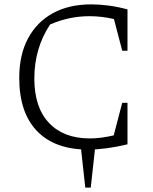

<svg xmlns="http://www.w3.org/2000/svg" viewBox="-20 -677 701 878"><path d="M383 7Q231 7 149.5 -77.5Q68 -162 68 -321Q68 -426 108 -501Q148 -576 221.5 -616.5Q295 -657 397 -657Q435 -657 477 -651.5Q519 -646 563 -634V-445H539L501 -590Q444 -603 389 -603Q296 -603 209 -565Q137 -456 137 -318Q137 -186 204 -115Q271 -44 391 -44Q442 -44 500 -58L539 -207H563V-17Q463 7 383 7ZM370 181 348 -19H417L395 181Z"/></svg>

Font: Piazzolla SC Light
Style: Regular
Weight: 300
Designer: Juan Pablo del Peral
Foundry: Huerta Tipografica
Version: Version 1.330